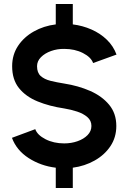

<svg xmlns="http://www.w3.org/2000/svg" viewBox="-20 -832 645 964"><path d="M302.5 -586.5Q267.5 -587 236.2 -575.8Q205 -564.5 185.5 -544.8Q166 -525 166 -499.5Q166 -467 184.2 -450.5Q202.5 -434 233.5 -426.2Q264.5 -418.5 302.5 -412.5Q373 -401.5 432.5 -375.5Q492 -349.5 528 -306Q564 -262.5 564 -199.5Q564 -142.5 534.5 -98.2Q505 -54 455.2 -26Q405.5 2 345.5 10V112H260V10Q185 1 124 -38.2Q63 -77.5 40 -140L157 -183.5Q167.5 -154 208.5 -133Q249.5 -112 302.5 -112Q338 -112 369.2 -123Q400.5 -134 419.8 -153.8Q439 -173.5 439 -199.5Q439 -226.5 418.8 -244Q398.5 -261.5 367.2 -271.8Q336 -282 302.5 -287.5Q228 -298.5 168.8 -322.8Q109.5 -347 75.2 -389.8Q41 -432.5 41 -499.5Q41 -557 70.5 -601.5Q100 -646 149.8 -674Q199.5 -702 260 -709.5V-812H345.5V-709.5Q394.5 -703.5 439 -684Q483.5 -664.5 516.5 -632.5Q549.5 -600.5 565 -558L447.5 -515.5Q437 -545 396.2 -565.8Q355.5 -586.5 302.5 -586.5Z"/></svg>

Font: Urbanist
Style: Bold
Weight: 700
Designer: Corey Hu
Foundry: Corey Hu
Version: Version 1.330; ttfautohint (v1.8.4.7-5d5b)